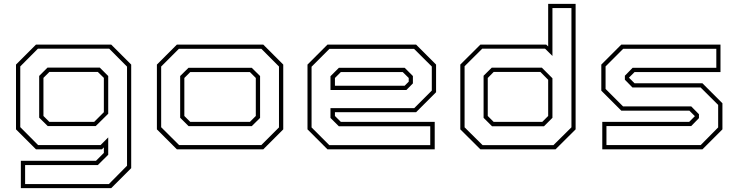

<svg xmlns="http://www.w3.org/2000/svg" viewBox="-20 -770 3808 990"><path d="M87.5 200V59H475L515.5 18.5V-10L505.5 0H165.5L62.5 -103V-437L165.5 -540H553.5L656.5 -437V97L553.5 200ZM109.5 179H541.5L635 84.5V-426.5L543 -519H175.5L84.5 -427.5V-114.5L176.5 -22H498.5L538 -61.5V28L484.5 81H109.5ZM226 -120 182 -163.5V-378.5L225 -421.5H494.5L538 -378V-183.5L473.5 -120ZM234.5 -141.5H465.5L515.5 -191.5V-368.5L484.5 -399H234.5L204 -368.5V-172Z M892 0 789 -103V-437L892 -540H1337.5L1440.5 -437V-103L1337.5 0ZM903.5 -22H1327.5L1418.5 -113V-427L1327.5 -518.5H902.5L811 -427V-114ZM952.5 -119.5 909 -163V-378L952 -420.5H1278L1321 -378V-162L1278 -119.5ZM961 -141.5H1268.5L1299 -172V-368L1268.5 -398.5H961L930.5 -368V-172Z M2125.5 -540 2228.5 -437V-294.5L2125.5 -191.5H1707V-172L1737.5 -141.5H2221.5V0H1668.5L1565.5 -103V-437L1668.5 -540ZM2115 -518H1678.5L1586.5 -426V-113L1678 -21.5H2198.5V-119H1727L1684 -162V-212.5H2116L2206.5 -303V-427ZM2066.5 -420.5 2109 -378V-340L2075.5 -306H1684V-377L1727.5 -420.5ZM2056.5 -398.5H1737.5L1707 -368V-328H2066.5L2087.5 -349V-368Z M2844.5 0H2457L2353.5 -103V-437L2457 -540H2796.5L2806.5 -530.5V-750H2948V-103ZM2833.5 -21.5 2926.5 -113.5V-728.5H2828.5V-481.5L2790.5 -519H2466.5L2375.5 -428.5V-113.5L2468.5 -21.5ZM2785 -119H2517L2473.5 -162.5V-379.5L2515.5 -421H2774L2828.5 -366.5V-162.5ZM2776 -141.5 2806.5 -172V-358.5L2766.5 -399H2525.5L2495 -368V-172L2525.5 -141.5Z M3085.5 0V-141.5H3533.5L3563 -171L3534.5 -199.5H3183.5L3080.5 -302.5V-437L3183.5 -540H3695V-398.5H3252L3223 -369.5L3252 -340.5H3602L3705 -237.5V-103L3602 0ZM3107 -22H3593L3683 -113V-229L3592.5 -319H3241L3202 -359V-379.5L3242 -420.5H3673.5V-518.5H3193.5L3102.5 -427.5V-311.5L3192.5 -221.5H3544L3584 -181V-161L3544 -120H3107Z"/></svg>

Font: Tourney Expanded ExtraLight
Style: Regular
Weight: 200
Width: 7
Designer: Tyler Finck
Foundry: Etcetera Type Co
Version: Version 1.010; ttfautohint (v1.8.3)